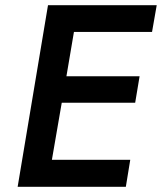

<svg xmlns="http://www.w3.org/2000/svg" viewBox="-20 -720 624 740"><path d="M165 -700H238H584L566 -597H265L236 -426H518L501 -324H218L180 -104H482L465 0H48Z"/></svg>

Font: Jost* Medium
Style: Italic
Weight: 500
Italic angle: -10°
Version: Version 3.7